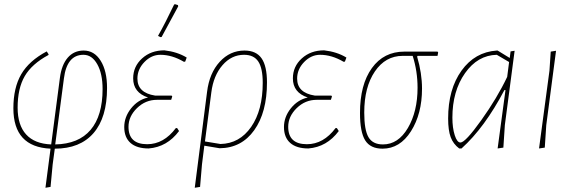

<svg xmlns="http://www.w3.org/2000/svg" viewBox="-20 -695 2696 904"><path d="M194 189 218 5Q43 -3 43 -185Q43 -282 80 -345.5Q117 -409 200 -453L209 -439L208 -436Q130 -394 96.5 -336.5Q63 -279 63 -188Q63 -106 103 -62Q143 -18 221 -15L262 -328Q270 -390 299 -423.5Q328 -457 374 -457Q424 -457 454 -409Q484 -361 484 -281Q484 -142 420.5 -68.5Q357 5 238 5L228 79L218 185ZM281 -326 240 -15Q350 -17 406.5 -83.5Q463 -150 463 -276Q463 -348 438 -392.5Q413 -437 373 -437Q295 -437 281 -326Z M800 -674 805 -675 818 -671 819 -665Q796 -622 741 -521L736 -520L724 -526Q758 -586 800 -674ZM680 4Q624 4 594.5 -22Q565 -48 565 -97Q565 -144 597 -184.5Q629 -225 677 -236Q607 -259 607 -326Q607 -382 649 -420Q691 -458 754 -458Q815 -451 859 -424L852 -405L846 -404Q790 -437 735 -437Q693 -437 660 -403Q627 -369 627 -325Q627 -258 710 -245H788L791 -241L786 -225H719Q665 -225 625 -186Q585 -147 585 -98Q585 -16 673 -16Q751 -16 808 -92H814L823 -78Q767 -3 680 4Z M897 189 955 -263Q966 -351 1014.5 -404Q1063 -457 1131 -457Q1186 -457 1211.5 -420.5Q1237 -384 1237 -307Q1237 -166 1177 -82Q1117 2 1014 3L942 -9L931 79L922 185ZM975 -260 945 -29 1018 -17Q1108 -19 1162.5 -97.5Q1217 -176 1217 -305Q1217 -374 1196 -405.5Q1175 -437 1129 -437Q1070 -437 1027.5 -388Q985 -339 975 -260Z M1432 4Q1376 4 1346.5 -22Q1317 -48 1317 -97Q1317 -144 1349 -184.5Q1381 -225 1429 -236Q1359 -259 1359 -326Q1359 -382 1401 -420Q1443 -458 1506 -458Q1567 -451 1611 -424L1604 -405L1598 -404Q1542 -437 1487 -437Q1445 -437 1412 -403Q1379 -369 1379 -325Q1379 -258 1462 -245H1540L1543 -241L1538 -225H1471Q1417 -225 1377 -186Q1337 -147 1337 -98Q1337 -16 1425 -16Q1503 -16 1560 -92H1566L1575 -78Q1519 -3 1432 4Z M1781 5Q1724 5 1699.5 -34Q1675 -73 1675 -163Q1675 -297 1731 -374.5Q1787 -452 1884 -452H2040L2043 -448L2040 -432H1946L1944 -428Q1967 -350 1967 -278Q1967 -159 1915 -77Q1863 5 1781 5ZM1783 -15Q1855 -15 1900.5 -92.5Q1946 -170 1946 -282Q1946 -360 1923 -432H1876Q1795 -432 1745 -358.5Q1695 -285 1695 -165Q1695 -83 1715 -49Q1735 -15 1783 -15Z M2142 4Q2114 -17 2102 -49Q2090 -81 2090 -137Q2090 -275 2153 -362.5Q2216 -450 2319 -457H2323L2380 -422L2384 -453L2403 -456L2357 -106L2350 0L2323 4L2360 -271H2355Q2262 -94 2153 4ZM2110 -141Q2110 -93 2121 -58.5Q2132 -24 2148 -24Q2171 -24 2246 -129Q2321 -234 2368 -333L2377 -403L2319 -437Q2229 -435 2169.5 -350.5Q2110 -266 2110 -141Z M2598 -456 2552 -106 2545 0 2518 4 2567 -362 2573 -452Z"/></svg>

Font: Alegreya Sans Thin
Style: Italic
Weight: 100
Italic angle: -7°
Designer: Juan Pablo del Peral
Foundry: Huerta Tipografica
Version: Version 2.007